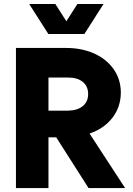

<svg xmlns="http://www.w3.org/2000/svg" viewBox="-20 -949 670 969"><path d="M60.5 -707H312.5Q393.6 -707 456.3 -678.5Q519 -649.9 554.4 -598.6Q589.8 -547.4 589.8 -481.4Q589.4 -409.2 547.4 -354.7Q505.4 -300.3 432.1 -274.9L611.3 0H426.8L263.7 -255.9H224.6V0H60.5ZM322.3 -390.6Q370.1 -391.1 397.5 -413.3Q424.8 -435.5 424.8 -474.6Q424.8 -513.7 397.5 -535.9Q370.1 -558.1 322.3 -557.6H224.6V-390.6ZM259.3 -928.7 314.9 -841.8 370.6 -928.7H502.4L405.8 -777.3H224.1L127.4 -928.7Z"/></svg>

Font: Wanted Sans ExtraBold
Style: Regular
Weight: 800
Designer: Original Design by Kil Hyung-jin and Kang Hanbin, Wanted Lab, Inc; Hangeul from Source Han Sans by Jang Soo-young and Ka
Foundry: Wanted Lab, Inc.
Version: Version 1.003